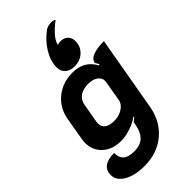

<svg xmlns="http://www.w3.org/2000/svg" viewBox="-313 -894 1177 1177"><g transform="rotate(-45 275.5 -305.0)"><path d="M-3 101Q-3 61 25 40.5Q53 20 108 20Q104 101 202 101Q253 101 281.5 75.5Q310 50 321 -3L326 -29Q343 -41 351 -49L348 -54Q321 -32 275 -16.5Q229 -1 191 -1Q116 -1 70.5 -42.5Q25 -84 25 -150Q25 -166 28 -182L53 -327Q67 -409 128 -459Q189 -509 274 -509Q326 -509 362 -488.5Q398 -468 422 -424L428 -428Q423 -440 414 -454Q418 -481 452 -495Q486 -509 548 -509L463 -24Q444 83 368.5 146Q293 209 183 209Q100 209 48.5 179Q-3 149 -3 101ZM357 -188 380 -322Q381 -325 381 -332Q381 -358 357.5 -375Q334 -392 297 -392Q250 -392 222.5 -373Q195 -354 188 -317L166 -192Q165 -187 165 -177Q165 -148 186.5 -133Q208 -118 248 -118Q289 -118 320.5 -138.5Q352 -159 357 -188ZM332 -691Q341 -697 358 -697Q388 -697 406.5 -680Q425 -663 425 -632Q425 -587 393 -556.5Q361 -526 313 -526Q273 -526 251 -546.5Q229 -567 229 -600Q229 -654 262.5 -709.5Q296 -765 352 -806Q372 -819 400 -819Q422 -819 430 -810Q340 -741 332 -691Z"/></g></svg>

Font: K2D ExtraBold
Style: Italic
Weight: 800
Italic angle: -10°
Designer: Katatrad Aksorn Co.,Ltd.
Foundry: Cadson Demak Co.,Ltd.
Version: Version 1.000; ttfautohint (v1.6)